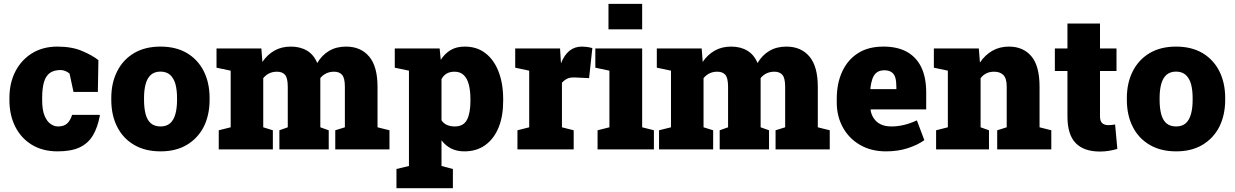

<svg xmlns="http://www.w3.org/2000/svg" viewBox="-20 -782 6462 1005"><path d="M281.7 10.3Q203.1 10.3 146.5 -24.4Q89.8 -59.1 59.6 -119.6Q29.3 -180.2 29.3 -257.8V-269Q29.3 -348.1 61 -409.2Q92.8 -469.7 148.9 -503.9Q205.1 -538.1 280.3 -538.1Q356 -538.1 409.9 -515.1Q463.9 -492.2 495.1 -467.3L492.2 -300.8H364.7L344.2 -396.5Q335.9 -404.8 322 -410.2Q308.1 -415.5 298.8 -415.5Q262.2 -415.5 240.7 -399.9Q219.2 -383.8 210 -351.6Q200.7 -319.3 200.7 -269V-257.8Q200.7 -206.5 213.4 -175.8Q226.1 -146 244.9 -133.1Q263.7 -120.1 283.7 -120.1Q314.5 -120.1 331.3 -135.5Q348.1 -150.9 357.4 -180.7H501L502.9 -177.7Q491.2 -115.2 466.3 -73.2Q441.4 -31.7 397.2 -10.7Q353 10.3 281.7 10.3Z M820.8 10.3Q739.3 10.3 681.6 -23.9Q624 -57.6 593.3 -118.4Q562.5 -179.2 562.5 -259.3V-269Q562.5 -348.1 593.3 -408.7Q623.5 -469.2 681.2 -503.7Q738.8 -538.1 819.8 -538.1Q901.4 -538.1 959 -503.9Q1016.1 -469.7 1046.6 -409.2Q1077.1 -348.6 1077.1 -269V-259.3Q1077.1 -180.7 1046.9 -119.1Q1016.1 -58.6 958.7 -24.2Q901.4 10.3 820.8 10.3ZM820.8 -120.1Q851.6 -120.1 871.1 -137.2Q889.6 -154.3 898.2 -185.3Q906.7 -216.3 906.7 -259.3V-269Q906.7 -309.6 898.4 -341.8Q889.6 -372.6 870.6 -389.9Q851.6 -407.2 819.8 -407.2Q789.1 -407.2 769.5 -390.1Q750.5 -372.6 742.2 -341.6Q733.9 -310.5 733.9 -269V-259.3Q733.9 -216.8 742.2 -184.6Q750.5 -153.3 769.5 -136.7Q788.6 -120.1 820.8 -120.1Z M1408.2 -100.1V0H1125V-100.1L1187.5 -115.7V-412.1L1113.3 -427.7V-528.3H1348.1L1353.5 -458Q1379.4 -496.1 1416.5 -517.1Q1453.6 -538.1 1502.4 -538.1Q1551.8 -538.1 1587.2 -516.8Q1622.6 -495.6 1640.6 -452.1Q1664.6 -493.2 1702.4 -515.6Q1740.2 -538.1 1791.5 -538.1Q1868.2 -538.1 1912.1 -486.3Q1956.1 -434.6 1956.1 -327.1V-115.7L2018.6 -100.1V0H1734.9V-100.1L1785.2 -115.7V-327.1Q1785.2 -373.5 1770.8 -390.1Q1756.3 -406.7 1729 -406.7Q1684.6 -406.7 1656.7 -373.5V-115.7L1700.7 -100.1V0H1442.4V-100.1L1486.3 -115.7V-327.1Q1486.3 -373.5 1472.2 -390.1Q1458 -406.7 1429.7 -406.7Q1385.7 -406.7 1357.9 -373V-115.7Z M2350.6 102.5V203.1H2055.2V102.5L2120.6 86.9V-412.1L2046.4 -427.7V-528.3H2281.2L2287.1 -468.8Q2308.6 -502 2338.9 -520Q2369.1 -538.1 2413.1 -538.1Q2476.1 -538.1 2520.5 -503.9Q2565.4 -469.7 2589.6 -407.5Q2613.8 -345.2 2613.8 -263.2V-252.9Q2613.8 -173.3 2589.8 -114.7Q2565.9 -55.7 2520.3 -22.7Q2474.6 10.3 2410.6 10.3Q2371.6 10.3 2342 -4.4Q2312.5 -19 2291 -47.4V86.9ZM2359.9 -120.1Q2406.2 -120.1 2424.3 -155Q2442.4 -189.9 2442.4 -252.9V-263.2Q2442.4 -305.7 2434.1 -338.9Q2425.8 -371.1 2407.5 -388.9Q2389.2 -406.7 2358.9 -406.7Q2311.5 -406.7 2291 -367.7V-152.3Q2301.3 -136.2 2319.3 -128.2Q2337.4 -120.1 2359.9 -120.1Z M2982.9 -100.1V0H2688.5V-100.1L2750 -115.7V-412.1L2676.8 -427.7V-528.3H2911.6L2915.5 -463.9L2916.5 -450.7Q2950.7 -538.1 3025.4 -538.1Q3036.1 -538.1 3050.8 -536.4Q3065.4 -534.7 3080.6 -530.3L3063.5 -373L2990.2 -376.5Q2964.8 -377.4 2950.4 -370.8Q2936 -364.3 2921.4 -349.1V-115.7Z M3341.3 -761.7V-628.4H3165V-761.7ZM3402.8 -100.1V0H3107.9V-100.1L3169.9 -115.7V-412.1L3096.2 -427.7V-528.3H3341.3V-115.7Z M3712.9 -100.1V0H3429.7V-100.1L3492.2 -115.7V-412.1L3418 -427.7V-528.3H3652.8L3658.2 -458Q3684.1 -496.1 3721.2 -517.1Q3758.3 -538.1 3807.1 -538.1Q3856.4 -538.1 3891.8 -516.8Q3927.2 -495.6 3945.3 -452.1Q3969.2 -493.2 4007.1 -515.6Q4044.9 -538.1 4096.2 -538.1Q4172.9 -538.1 4216.8 -486.3Q4260.7 -434.6 4260.7 -327.1V-115.7L4323.2 -100.1V0H4039.6V-100.1L4089.8 -115.7V-327.1Q4089.8 -373.5 4075.4 -390.1Q4061 -406.7 4033.7 -406.7Q3989.3 -406.7 3961.4 -373.5V-115.7L4005.4 -100.1V0H3747.1V-100.1L3791 -115.7V-327.1Q3791 -373.5 3776.9 -390.1Q3762.7 -406.7 3734.4 -406.7Q3690.4 -406.7 3662.6 -373V-115.7Z M4617.2 10.3Q4540 10.3 4481.9 -23.4Q4424.3 -56.6 4392.1 -114.7Q4359.9 -172.9 4359.9 -246.1V-264.2Q4359.9 -345.2 4388.2 -406.7Q4416.5 -468.8 4471.2 -503.7Q4525.9 -538.6 4605.5 -538.1Q4676.8 -538.1 4727.1 -510.7Q4828.1 -453.6 4828.1 -297.9V-209.5H4537.6L4537.1 -206.1Q4540.5 -181.6 4554.2 -162.1Q4566.9 -142.6 4589.8 -131.3Q4612.8 -120.1 4646.5 -120.1Q4710.9 -120.1 4779.3 -151.9L4818.4 -48.3Q4782.7 -22.9 4731.4 -6.3Q4680.2 10.3 4617.2 10.3ZM4535.6 -317.9 4537.6 -315.4H4671.9V-328.1Q4671.9 -355.5 4666.5 -375.5Q4654.8 -414.1 4609.4 -414.1Q4583.5 -414.1 4568.4 -401.9Q4553.2 -389.6 4545.9 -367.7Q4538.6 -345.7 4535.6 -317.9Z M5156.7 -100.1V0H4879.9V-100.1L4941.4 -115.7V-412.1L4868.2 -427.7V-528.3H5103.5L5109.4 -454.6Q5135.7 -494.1 5174.1 -516.1Q5212.4 -538.1 5261.2 -538.1Q5335.4 -538.1 5378.4 -487.8Q5421.4 -437.5 5421.4 -328.1V-115.7L5482.9 -100.1V0H5199.7V-100.1L5249.5 -115.7V-328.6Q5249.5 -371.1 5232.4 -388.9Q5215.3 -406.7 5183.6 -406.7Q5138.2 -406.7 5112.8 -372.6V-115.7Z M5736.8 11.2Q5653.8 11.2 5610.6 -33Q5567.4 -77.1 5567.4 -172.9V-410.2H5501.5V-528.3H5567.4V-658.7H5737.8V-528.3H5824.2V-410.2H5737.8V-173.3Q5737.8 -147.5 5749.5 -137.2Q5761.2 -127 5781.7 -127Q5790.5 -127 5799.3 -127.9Q5808.1 -128.9 5816.9 -130.4L5828.6 -2.4Q5806.2 3.9 5783.4 7.6Q5760.7 11.2 5736.8 11.2Z M6136.7 10.3Q6055.2 10.3 5997.6 -23.9Q5939.9 -57.6 5909.2 -118.4Q5878.4 -179.2 5878.4 -259.3V-269Q5878.4 -348.1 5909.2 -408.7Q5939.5 -469.2 5997.1 -503.7Q6054.7 -538.1 6135.7 -538.1Q6217.3 -538.1 6274.9 -503.9Q6332 -469.7 6362.5 -409.2Q6393.1 -348.6 6393.1 -269V-259.3Q6393.1 -180.7 6362.8 -119.1Q6332 -58.6 6274.7 -24.2Q6217.3 10.3 6136.7 10.3ZM6136.7 -120.1Q6167.5 -120.1 6187 -137.2Q6205.6 -154.3 6214.1 -185.3Q6222.7 -216.3 6222.7 -259.3V-269Q6222.7 -309.6 6214.4 -341.8Q6205.6 -372.6 6186.5 -389.9Q6167.5 -407.2 6135.7 -407.2Q6105 -407.2 6085.4 -390.1Q6066.4 -372.6 6058.1 -341.6Q6049.8 -310.5 6049.8 -269V-259.3Q6049.8 -216.8 6058.1 -184.6Q6066.4 -153.3 6085.4 -136.7Q6104.5 -120.1 6136.7 -120.1Z"/></svg>

Font: Battambang Black
Style: Regular
Weight: 900
Designer: Danh Hong
Version: Version 8.002; ttfautohint (v1.8.3)